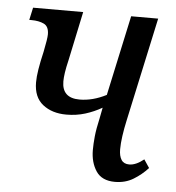

<svg xmlns="http://www.w3.org/2000/svg" viewBox="-45 -578 576 630"><g transform="rotate(5 243.5 -263.0)"><path d="M178 -196Q131 -196 100.5 -220Q70 -244 70 -293Q70 -311 74 -336Q78 -361 86 -395Q95 -439 95 -453Q95 -479 78.5 -487Q62 -495 37 -495H30L39 -536H204L170 -375Q164 -350 161.5 -333Q159 -316 159 -304Q159 -249 217 -249Q260 -249 305 -272L362 -536H451L377 -194Q371 -167 367.5 -142Q364 -117 364 -98Q364 -76 372 -63.5Q380 -51 398 -51Q420 -51 446 -72L464 -45Q443 -22 416.5 -6Q390 10 356 10Q313 10 294 -18.5Q275 -47 275 -88Q275 -108 277.5 -133Q280 -158 288 -193L295 -229Q269 -214 240 -205Q211 -196 178 -196Z"/></g></svg>

Font: Noto Serif Condensed
Style: Italic
Weight: 400
Width: 3
Italic angle: -12°
Designer: Monotype Design Team
Foundry: Monotype Imaging Inc.
Version: Version 2.014; ttfautohint (v1.8.4.7-5d5b)